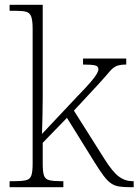

<svg xmlns="http://www.w3.org/2000/svg" viewBox="-20 -780 577 800"><path d="M20 0V-25H38Q71 -25 88 -29Q105 -33 110.5 -48.5Q116 -64 116 -98V-659Q116 -695 110 -711Q104 -727 89 -731Q74 -735 46 -735H20V-760H158V-374Q158 -338 157 -297Q156 -256 155 -222L300 -376Q340 -417 359 -439.5Q378 -462 384 -473.5Q390 -485 390 -492Q390 -505 374.5 -508Q359 -511 326 -511V-536H506V-511Q479 -511 464.5 -504.5Q450 -498 435 -480Q420 -462 390 -429L288 -319L415 -118Q449 -64 475 -44.5Q501 -25 533 -25H537V0H523Q495 0 476 -3Q457 -6 442 -16.5Q427 -27 411 -48.5Q395 -70 372 -107L259 -289L158 -185V-97Q158 -63 163.5 -48Q169 -33 186 -29Q203 -25 236 -25H244V0Z"/></svg>

Font: Noto Serif ExtraLight
Style: Regular
Weight: 200
Designer: Monotype Design Team
Foundry: Monotype Imaging Inc.
Version: Version 2.015; ttfautohint (v1.8.4.7-5d5b)